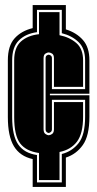

<svg xmlns="http://www.w3.org/2000/svg" viewBox="-20 -676 384 758"><path d="M109 62V-48Q59 -59 35 -98.5Q11 -138 11 -214V-438Q11 -495 37.5 -524.5Q64 -554 109 -565V-656H240V-560Q282 -547 307.5 -518Q333 -489 333 -438V-306H177V-300H333V-215Q333 -140 307 -103.5Q281 -67 240 -54V62ZM126 44H224V-68Q264 -78 290 -110.5Q316 -143 316 -215V-282H185V-166Q185 -158 180 -154.5Q175 -151 172 -151Q169 -151 164.5 -154.5Q160 -158 160 -166V-446Q160 -454 164.5 -457Q169 -460 172 -460Q175 -460 180 -457Q185 -454 185 -446V-324H316V-438Q316 -485 290 -510Q264 -535 224 -545V-637H126V-549Q81 -543 54.5 -516.5Q28 -490 28 -438V-214Q28 -140 52 -105.5Q76 -71 126 -64ZM134 35V-72Q83 -79 59.5 -110Q36 -141 36 -214V-438Q36 -488 62.5 -512Q89 -536 134 -541V-628H215V-537Q255 -529 281.5 -506Q308 -483 308 -438V-333H193V-446Q193 -460 185.5 -464.5Q178 -469 172 -469Q167 -469 159.5 -464.5Q152 -460 152 -446V-166Q152 -152 159.5 -147Q167 -142 172 -142Q178 -142 185.5 -147Q193 -152 193 -166V-273H308V-215Q308 -149 284 -117Q260 -85 215 -76V35Z"/></svg>

Font: Alumni Sans Collegiate One
Style: Regular
Weight: 400
Designer: Robert E. Leuschke
Foundry: Robert E. Leuschke
Version: Version 1.100